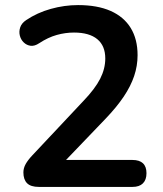

<svg xmlns="http://www.w3.org/2000/svg" viewBox="-20 -735 640 755"><path d="M133 0Q101 0 86.5 -14.5Q72 -29 72 -57Q72 -74 81 -90Q90 -106 107 -124L308 -338Q354 -386 374 -425.5Q394 -465 394 -505Q394 -555 362.5 -581Q331 -607 271 -607Q237 -607 203 -597.5Q169 -588 134 -565Q116 -553 100.5 -555Q85 -557 73.5 -568Q62 -579 58 -595Q54 -611 59.5 -627.5Q65 -644 83 -656Q126 -685 179.5 -700Q233 -715 287 -715Q363 -715 415 -692Q467 -669 494 -625Q521 -581 521 -518Q521 -476 507.5 -436Q494 -396 466.5 -355Q439 -314 395 -268L207 -72V-106H501Q528 -106 542 -93Q556 -80 556 -54Q556 -28 542 -14Q528 0 501 0Z"/></svg>

Font: Nunito ExtraLight
Style: Bold
Weight: 700
Version: Version 3.602